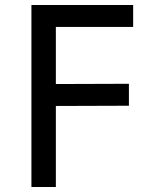

<svg xmlns="http://www.w3.org/2000/svg" viewBox="-20 -750 600 770"><path d="M204 0H106V-730H514V-642H204V-413L497 -414V-326L204 -325Z"/></svg>

Font: Sora
Style: Regular
Weight: 400
Designer: Jonathan Barnbrook, Julián Moncada
Foundry: Barnbrook Fonts
Version: Version 2.000